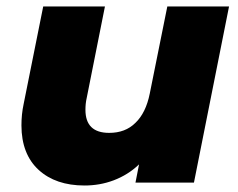

<svg xmlns="http://www.w3.org/2000/svg" viewBox="-20 -562 732 591"><path d="M495 -542H685L577 0H397L408 -56C385 -34 359 -18 330 -7C301 4 271 9 240 9C181 9 134 -7 99 -39C64 -71 46 -117 46 -176C46 -198 48 -220 53 -243L113 -542H303L247 -261C244 -248 243 -236 243 -224C243 -177 267 -153 316 -153C349 -153 376 -163 397 -184C418 -204 433 -234 441 -274Z"/></svg>

Font: My Font
Style: Italic
Weight: 500
Designer: Julieta Ulanovsky
Foundry: Julieta Ulanovsky
Version: ""